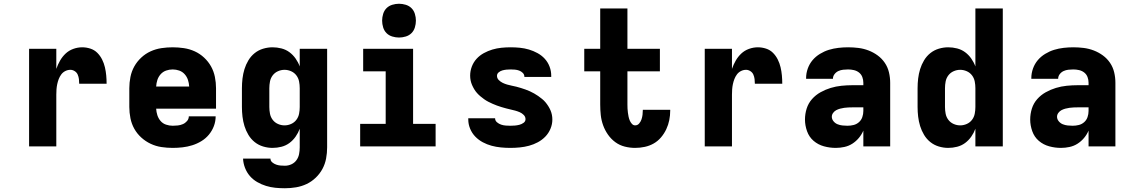

<svg xmlns="http://www.w3.org/2000/svg" viewBox="-20 -780 6040 1023"><path d="M135 0V-520H280V-413Q288 -436 300 -457Q312 -478 329.5 -494.5Q347 -511 370.5 -519.5Q394 -528 418 -528Q440 -528 461.5 -521Q483 -514 498.5 -498.5Q514 -483 524 -463Q534 -443 539 -421.5Q544 -400 546 -378Q548 -356 548 -334H402Q402 -346 400.5 -358.5Q399 -371 394 -382.5Q389 -394 378 -401Q367 -408 355 -408Q341 -408 328 -401.5Q315 -395 306.5 -383.5Q298 -372 293 -359Q288 -346 285 -332Q282 -318 281 -304Q280 -290 280 -276V0Z M900 8Q870 8 840 3.5Q810 -1 782.5 -14Q755 -27 732.5 -47.5Q710 -68 695.5 -94Q681 -120 675 -150Q669 -180 669 -210V-310Q669 -340 675 -370Q681 -400 695.5 -426Q710 -452 732.5 -473Q755 -494 782.5 -506.5Q810 -519 840 -523.5Q870 -528 900 -528Q930 -528 960 -523.5Q990 -519 1017.5 -506.5Q1045 -494 1067.5 -473Q1090 -452 1104.5 -426Q1119 -400 1125 -370Q1131 -340 1131 -310V-201H812Q813 -183 818.5 -166Q824 -149 835.5 -135.5Q847 -122 864.5 -116Q882 -110 900 -110Q914 -110 927.5 -111.5Q941 -113 954 -118.5Q967 -124 976.5 -135Q986 -146 986 -160H1129Q1129 -133 1119.5 -108Q1110 -83 1093 -62.5Q1076 -42 1053 -28Q1030 -14 1004.5 -6Q979 2 952.5 5Q926 8 900 8ZM812 -319H988Q987 -337 981.5 -354Q976 -371 964 -384.5Q952 -398 935 -404Q918 -410 900 -410Q882 -410 865 -404Q848 -398 836 -384.5Q824 -371 818.5 -354Q813 -337 812 -319Z M1498 223Q1472 223 1447 220.5Q1422 218 1397.5 210.5Q1373 203 1350.5 190Q1328 177 1311.5 158Q1295 139 1285.5 114.5Q1276 90 1275 65H1421Q1421 77 1430.5 85Q1440 93 1451.5 97Q1463 101 1474.5 102Q1486 103 1498 103Q1516 103 1532.5 95.5Q1549 88 1559.5 73.5Q1570 59 1573.5 41Q1577 23 1577 5V-94Q1569 -72 1555 -52Q1541 -32 1522 -18Q1503 -4 1479.5 2Q1456 8 1432 8Q1407 8 1382 0.5Q1357 -7 1337 -23Q1317 -39 1303.5 -61.5Q1290 -84 1282.5 -108.5Q1275 -133 1272 -158.5Q1269 -184 1269 -210V-310Q1269 -336 1272 -361.5Q1275 -387 1282.5 -411.5Q1290 -436 1303.5 -458.5Q1317 -481 1337 -497Q1357 -513 1382 -520.5Q1407 -528 1432 -528Q1456 -528 1479.5 -522Q1503 -516 1522 -502Q1541 -488 1555 -468Q1569 -448 1577 -426V-520H1723V5Q1723 35 1717.5 64.5Q1712 94 1698 120Q1684 146 1662 167Q1640 188 1613.5 200.5Q1587 213 1557.5 218Q1528 223 1498 223ZM1496 -112Q1514 -112 1531 -119.5Q1548 -127 1559 -141.5Q1570 -156 1573.5 -174Q1577 -192 1577 -210V-310Q1577 -328 1573.5 -346Q1570 -364 1559 -378.5Q1548 -393 1531 -400.5Q1514 -408 1496 -408Q1478 -408 1461 -400.5Q1444 -393 1433 -378.5Q1422 -364 1418.5 -346Q1415 -328 1415 -310V-210Q1415 -192 1418.5 -174Q1422 -156 1433 -141.5Q1444 -127 1461 -119.5Q1478 -112 1496 -112Z M1899 0V-120H2035V-400H1915V-520H2181V-120H2301V0ZM2106 -580Q2088 -580 2070 -585.5Q2052 -591 2039.5 -603.5Q2027 -616 2021.5 -634Q2016 -652 2016 -670Q2016 -688 2021.5 -706Q2027 -724 2039.5 -736.5Q2052 -749 2070 -754.5Q2088 -760 2106 -760Q2124 -760 2142 -754.5Q2160 -749 2172.5 -736.5Q2185 -724 2190.5 -706Q2196 -688 2196 -670Q2196 -652 2190.5 -634Q2185 -616 2172.5 -603.5Q2160 -591 2142 -585.5Q2124 -580 2106 -580Z M2699 8Q2674 8 2648.5 5.5Q2623 3 2599 -3.5Q2575 -10 2552.5 -22Q2530 -34 2512.5 -52Q2495 -70 2485 -94Q2475 -118 2475 -143V-150H2618V-149Q2618 -137 2628 -128.5Q2638 -120 2650 -116Q2662 -112 2674.5 -111Q2687 -110 2699 -110Q2711 -110 2723 -111Q2735 -112 2747 -115Q2759 -118 2769.5 -125.5Q2780 -133 2780 -145Q2780 -158 2770.5 -167.5Q2761 -177 2749.5 -182Q2738 -187 2725.5 -190.5Q2713 -194 2701 -196.5Q2689 -199 2676.5 -202.5Q2664 -206 2652 -209.5Q2640 -213 2628 -217.5Q2616 -222 2604.5 -227Q2593 -232 2581.5 -238Q2570 -244 2559.5 -251.5Q2549 -259 2539.5 -267Q2530 -275 2521.5 -284.5Q2513 -294 2506.5 -305Q2500 -316 2495 -327.5Q2490 -339 2487.5 -351.5Q2485 -364 2485 -377Q2485 -402 2494 -425.5Q2503 -449 2519.5 -467Q2536 -485 2558 -497Q2580 -509 2603.5 -516Q2627 -523 2651.5 -525.5Q2676 -528 2701 -528Q2726 -528 2750.5 -525.5Q2775 -523 2798.5 -516Q2822 -509 2844 -497Q2866 -485 2882.5 -467Q2899 -449 2908 -425.5Q2917 -402 2917 -377V-370H2774V-371Q2774 -383 2765.5 -391.5Q2757 -400 2746 -404Q2735 -408 2723.5 -409Q2712 -410 2701 -410Q2690 -410 2679 -409Q2668 -408 2657 -405Q2646 -402 2637 -394.5Q2628 -387 2628 -376Q2628 -363 2637.5 -353.5Q2647 -344 2658.5 -338.5Q2670 -333 2682 -329.5Q2694 -326 2706.5 -323.5Q2719 -321 2731.5 -318Q2744 -315 2756 -311Q2768 -307 2780 -303Q2792 -299 2803.5 -293.5Q2815 -288 2826 -282Q2837 -276 2847.5 -268.5Q2858 -261 2868 -253Q2878 -245 2886 -235.5Q2894 -226 2901 -215Q2908 -204 2913 -192.5Q2918 -181 2920.5 -168.5Q2923 -156 2923 -143Q2923 -118 2913 -94Q2903 -70 2885.5 -52Q2868 -34 2845.5 -22Q2823 -10 2799 -3.5Q2775 3 2749.5 5.5Q2724 8 2699 8Z M3364 8Q3336 8 3308.5 1Q3281 -6 3258.5 -22.5Q3236 -39 3219.5 -62.5Q3203 -86 3193.5 -112.5Q3184 -139 3181 -166.5Q3178 -194 3178 -223V-400H3093V-520H3178V-735H3323V-520H3496V-400H3323V-223Q3323 -212 3323.5 -201.5Q3324 -191 3325.5 -180Q3327 -169 3329 -159Q3331 -149 3335 -139Q3339 -129 3346.5 -120.5Q3354 -112 3364 -112Q3377 -112 3385.5 -122Q3394 -132 3398 -144Q3402 -156 3403.5 -168.5Q3405 -181 3405 -193V-195H3551V-191Q3551 -165 3546 -140Q3541 -115 3530 -91.5Q3519 -68 3502 -48Q3485 -28 3463 -15.5Q3441 -3 3415.5 2.5Q3390 8 3364 8Z M3735 0V-520H3880V-413Q3888 -436 3900 -457Q3912 -478 3929.5 -494.5Q3947 -511 3970.5 -519.5Q3994 -528 4018 -528Q4040 -528 4061.5 -521Q4083 -514 4098.5 -498.5Q4114 -483 4124 -463Q4134 -443 4139 -421.5Q4144 -400 4146 -378Q4148 -356 4148 -334H4002Q4002 -346 4000.5 -358.5Q3999 -371 3994 -382.5Q3989 -394 3978 -401Q3967 -408 3955 -408Q3941 -408 3928 -401.5Q3915 -395 3906.5 -383.5Q3898 -372 3893 -359Q3888 -346 3885 -332Q3882 -318 3881 -304Q3880 -290 3880 -276V0Z M4433 8Q4401 8 4370 -0.5Q4339 -9 4315 -29.5Q4291 -50 4280 -81Q4269 -112 4269 -143Q4269 -173 4278 -201.5Q4287 -230 4306.5 -252Q4326 -274 4352 -288.5Q4378 -303 4406 -311.5Q4434 -320 4463.5 -323Q4493 -326 4522 -326H4580V-339Q4580 -355 4574.5 -369.5Q4569 -384 4557 -393.5Q4545 -403 4529.5 -406.5Q4514 -410 4499 -410Q4486 -410 4472.5 -408.5Q4459 -407 4447 -401.5Q4435 -396 4426.5 -385Q4418 -374 4418 -361V-360H4275V-364Q4275 -390 4284 -415Q4293 -440 4309.5 -459.5Q4326 -479 4349 -493Q4372 -507 4396.5 -514.5Q4421 -522 4447 -525Q4473 -528 4499 -528Q4527 -528 4554.5 -524.5Q4582 -521 4608 -511Q4634 -501 4656.5 -484.5Q4679 -468 4694.5 -445Q4710 -422 4716.5 -394.5Q4723 -367 4723 -339V0H4580V-84Q4571 -63 4556 -45Q4541 -27 4521.5 -14.5Q4502 -2 4479 3Q4456 8 4433 8ZM4495 -110Q4512 -110 4528 -114Q4544 -118 4556.5 -129Q4569 -140 4574.5 -156Q4580 -172 4580 -189V-208H4522Q4511 -208 4500 -207.5Q4489 -207 4478 -205.5Q4467 -204 4456 -201Q4445 -198 4435.5 -193Q4426 -188 4419 -178.5Q4412 -169 4412 -158Q4412 -145 4421 -134Q4430 -123 4442.5 -118Q4455 -113 4468.5 -111.5Q4482 -110 4495 -110Z M5032 8Q5007 8 4982 0.5Q4957 -7 4937 -23Q4917 -39 4903.5 -61.5Q4890 -84 4882.5 -108.5Q4875 -133 4872 -158.5Q4869 -184 4869 -210V-310Q4869 -336 4872 -361.5Q4875 -387 4882.5 -411.5Q4890 -436 4903.5 -458.5Q4917 -481 4937 -497Q4957 -513 4982 -520.5Q5007 -528 5032 -528Q5056 -528 5079.5 -522Q5103 -516 5122 -502Q5141 -488 5155 -468Q5169 -448 5177 -426V-735H5323V0H5177V-94Q5169 -72 5155 -52Q5141 -32 5122 -18Q5103 -4 5079.5 2Q5056 8 5032 8ZM5096 -112Q5114 -112 5131 -119.5Q5148 -127 5159 -141.5Q5170 -156 5173.5 -174Q5177 -192 5177 -210V-310Q5177 -328 5173.5 -346Q5170 -364 5159 -378.5Q5148 -393 5131 -400.5Q5114 -408 5096 -408Q5078 -408 5061 -400.5Q5044 -393 5033 -378.5Q5022 -364 5018.5 -346Q5015 -328 5015 -310V-210Q5015 -192 5018.5 -174Q5022 -156 5033 -141.5Q5044 -127 5061 -119.5Q5078 -112 5096 -112Z M5633 8Q5601 8 5570 -0.5Q5539 -9 5515 -29.5Q5491 -50 5480 -81Q5469 -112 5469 -143Q5469 -173 5478 -201.5Q5487 -230 5506.5 -252Q5526 -274 5552 -288.5Q5578 -303 5606 -311.5Q5634 -320 5663.5 -323Q5693 -326 5722 -326H5780V-339Q5780 -355 5774.5 -369.5Q5769 -384 5757 -393.5Q5745 -403 5729.5 -406.5Q5714 -410 5699 -410Q5686 -410 5672.5 -408.5Q5659 -407 5647 -401.5Q5635 -396 5626.5 -385Q5618 -374 5618 -361V-360H5475V-364Q5475 -390 5484 -415Q5493 -440 5509.5 -459.5Q5526 -479 5549 -493Q5572 -507 5596.5 -514.5Q5621 -522 5647 -525Q5673 -528 5699 -528Q5727 -528 5754.5 -524.5Q5782 -521 5808 -511Q5834 -501 5856.5 -484.5Q5879 -468 5894.5 -445Q5910 -422 5916.5 -394.5Q5923 -367 5923 -339V0H5780V-84Q5771 -63 5756 -45Q5741 -27 5721.5 -14.5Q5702 -2 5679 3Q5656 8 5633 8ZM5695 -110Q5712 -110 5728 -114Q5744 -118 5756.5 -129Q5769 -140 5774.5 -156Q5780 -172 5780 -189V-208H5722Q5711 -208 5700 -207.5Q5689 -207 5678 -205.5Q5667 -204 5656 -201Q5645 -198 5635.5 -193Q5626 -188 5619 -178.5Q5612 -169 5612 -158Q5612 -145 5621 -134Q5630 -123 5642.5 -118Q5655 -113 5668.5 -111.5Q5682 -110 5695 -110Z"/></svg>

Font: Iosevka Heavy Extended
Style: Regular
Weight: 900
Width: 7
Monospace: yes
Designer: Belleve Invis
Foundry: Belleve Invis
Version: Version 32.5.0; ttfautohint (v1.8.4)